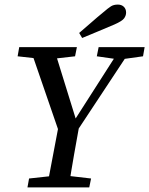

<svg xmlns="http://www.w3.org/2000/svg" viewBox="-20 -819 652 839"><path d="M57 -573 64 -613H316L308 -573L194 -560H173ZM100 0 107 -39 235 -53H257L378 -39L370 0ZM244 -224 110 -613H214L315 -287L302 -288L510 -613H559L302 -224ZM185 0 239 -285H329Q316 -214 303.5 -142.5Q291 -71 280 0ZM403 -573 411 -613H612L605 -573L512 -560H494ZM326 -675Q352 -697 378 -720Q404 -743 431 -765Q453 -784 465 -791.5Q477 -799 495 -799Q511 -799 521 -789.5Q531 -780 531 -764Q531 -751 522.5 -739Q514 -727 480 -712Q445 -697 410 -682.5Q375 -668 339 -653Z"/></svg>

Font: Lisu Bosa Medium
Style: Italic
Weight: 500
Italic angle: -19°
Designer: David Morse, Annie Olsen, Victor Gaultney, Frank Grießhammer (Latin)
Foundry: SIL International
Version: Version 2.000